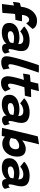

<svg xmlns="http://www.w3.org/2000/svg" viewBox="1466 -2226 784 3756"><g transform="rotate(90 1858.0 -348.0)"><path d="M58.5 5.5Q59 2 62.2 -25.2Q65.5 -52.5 70.2 -90.5Q75 -128.5 79.8 -166Q84.5 -203.5 88 -228Q77 -226 56.2 -220.5Q35.5 -215 18.5 -209.5Q18.5 -225 21 -249.5Q23.5 -274 28 -299.8Q32.5 -325.5 38 -344.5Q43 -346 53 -348.8Q63 -351.5 74.2 -354.5Q85.5 -357.5 95.5 -359.8Q105.5 -362 110.5 -363Q113.5 -385 117.8 -408Q122 -431 128 -452Q144 -512 178.8 -563.8Q213.5 -615.5 266 -647.8Q318.5 -680 387 -680Q429.5 -680 458.2 -670.5Q487 -661 505.2 -646.8Q523.5 -632.5 533 -618Q542.5 -603.5 546 -593Q534 -578.5 517.8 -560Q501.5 -541.5 484.8 -522.8Q468 -504 454.2 -489.2Q440.5 -474.5 433 -467.5Q429.5 -476 424.2 -486Q419 -496 411.5 -505.2Q404 -514.5 393.5 -520.2Q383 -526 369 -526Q345.5 -526 327.8 -514.5Q310 -503 298.2 -483.2Q286.5 -463.5 280.5 -439.5Q277 -427.5 274.8 -412.5Q272.5 -397.5 271.5 -386Q287.5 -386.5 312.5 -386.8Q337.5 -387 361.2 -386.5Q385 -386 396 -385Q392.5 -359 384.2 -322.8Q376 -286.5 368 -257.5Q363.5 -257.5 342.2 -256.8Q321 -256 296 -254.5Q271 -253 253 -251Q252 -238.5 249.5 -212.5Q247 -186.5 244.2 -154.8Q241.5 -123 239 -92Q236.5 -61 234.8 -37Q233 -13 232.5 -4Q211.5 -0.5 180 1.5Q148.5 3.5 116 4.2Q83.5 5 58.5 5.5Z M618 8.5Q532.5 8.5 480.8 -24.8Q429 -58 429 -135.5Q429 -191 453.8 -229.5Q478.5 -268 520.2 -291.5Q562 -315 614.2 -325.8Q666.5 -336.5 721 -336.5Q747 -336.5 772.2 -332.5Q797.5 -328.5 816.5 -323Q835.5 -317.5 842 -312.5Q843 -321 842.2 -336Q841.5 -351 837.5 -362Q830.5 -387.5 806.8 -400Q783 -412.5 743 -412.5Q715 -412.5 686.2 -403.5Q657.5 -394.5 634 -380.2Q610.5 -366 596.5 -350L496 -428.5Q542.5 -476 615.8 -505.8Q689 -535.5 769.5 -535.5Q867.5 -535.5 923.5 -498.2Q979.5 -461 979.5 -372.5Q979.5 -346.5 974 -316Q968.5 -285.5 960.5 -256Q952.5 -226 946.2 -197.2Q940 -168.5 940 -146Q940 -132 944.8 -127.5Q949.5 -123 959 -123Q972 -123 982.5 -130.2Q993 -137.5 1001 -150.5L1028.5 -50Q1016.5 -27 987.5 -11.5Q958.5 4 919.5 4Q878 4 856.8 -18.5Q835.5 -41 835.5 -85.5Q823 -62.5 791.5 -41Q760 -19.5 715.5 -5.5Q671 8.5 618 8.5ZM674 -109Q697.5 -109 724.2 -115.8Q751 -122.5 774.2 -133.2Q797.5 -144 811.5 -157Q814.5 -172.5 818 -189Q821.5 -205.5 825 -217Q815 -221.5 786 -226.8Q757 -232 723 -232Q700.5 -232 677.2 -228Q654 -224 634 -215.2Q614 -206.5 602 -193.2Q590 -180 590 -161.5Q590 -134 609.8 -121.5Q629.5 -109 674 -109Z M1340 -23.5Q1321.5 -8.5 1284 5.8Q1246.5 20 1199.5 20Q1140 20 1110.2 -7Q1080.5 -34 1080.5 -82Q1080.5 -111.5 1089.5 -158Q1098.5 -204.5 1113.5 -262Q1128.5 -319.5 1146.8 -381.8Q1165 -444 1184.8 -505.2Q1204.5 -566.5 1222.5 -620.5Q1240.5 -674.5 1254 -714.5Q1290.5 -717 1320.5 -717Q1340 -717 1358.8 -716Q1377.5 -715 1400 -713Q1378 -649 1357.5 -588Q1337 -527 1318.8 -470.5Q1300.5 -414 1285.2 -364.5Q1270 -315 1259 -274.5Q1248 -234 1242 -204Q1236 -174 1236 -157Q1236 -140 1242 -130Q1248 -120 1263 -120Q1280.5 -120 1293.5 -127.8Q1306.5 -135.5 1317 -147.5Q1319 -141.5 1322.2 -123.8Q1325.5 -106 1329.2 -84.2Q1333 -62.5 1336.2 -45.2Q1339.5 -28 1340 -23.5Z M1769.5 -54Q1755.5 -36 1733 -18Q1710.5 0 1677 12Q1643.5 24 1597.5 24Q1530.5 24 1500.8 -15Q1471 -54 1471 -110Q1471 -129 1475.8 -159.2Q1480.5 -189.5 1488.5 -225.2Q1496.5 -261 1506 -297.8Q1515.5 -334.5 1525.5 -367Q1535.5 -399.5 1544 -423Q1503.5 -419 1468.5 -414.2Q1433.5 -409.5 1420 -406.5Q1422.5 -434.5 1427.5 -463.5Q1432.5 -492.5 1437.2 -514Q1442 -535.5 1443.5 -540.5Q1474 -544.5 1507.8 -547.8Q1541.5 -551 1578 -552.5Q1583.5 -572.5 1589 -594Q1594.5 -615.5 1599 -636Q1604 -654.5 1608 -673.2Q1612 -692 1614 -703.5L1763 -716.5Q1762 -713.5 1759 -701Q1756 -688.5 1751.2 -670.5Q1746.5 -652.5 1741 -631.5Q1737 -616 1732.5 -597.8Q1728 -579.5 1723 -560Q1739.5 -561 1762 -562Q1784.5 -563 1797.5 -563.5Q1819 -564.5 1836 -564.8Q1853 -565 1864.2 -565Q1875.5 -565 1879 -564.5Q1876 -541 1867.8 -505.2Q1859.5 -469.5 1851.5 -442Q1846.5 -442 1818.5 -441.2Q1790.5 -440.5 1764 -438.5Q1746 -437.5 1724.8 -436Q1703.5 -434.5 1686.5 -433Q1678.5 -410 1669 -380Q1659.5 -350 1650 -317.2Q1640.5 -284.5 1632.8 -253.2Q1625 -222 1620.5 -196.8Q1616 -171.5 1616 -156Q1616 -136 1622 -124.8Q1628 -113.5 1647 -113.5Q1663 -113.5 1676.5 -122.2Q1690 -131 1700.5 -143.2Q1711 -155.5 1718.5 -165.5Q1721 -161.5 1728.5 -145.5Q1736 -129.5 1744.8 -109.8Q1753.5 -90 1760.5 -74.2Q1767.5 -58.5 1769.5 -54Z M2023.5 8.5Q1938 8.5 1886.2 -24.8Q1834.5 -58 1834.5 -135.5Q1834.5 -191 1859.2 -229.5Q1884 -268 1925.8 -291.5Q1967.5 -315 2019.8 -325.8Q2072 -336.5 2126.5 -336.5Q2152.5 -336.5 2177.8 -332.5Q2203 -328.5 2222 -323Q2241 -317.5 2247.5 -312.5Q2248.5 -321 2247.8 -336Q2247 -351 2243 -362Q2236 -387.5 2212.2 -400Q2188.5 -412.5 2148.5 -412.5Q2120.5 -412.5 2091.8 -403.5Q2063 -394.5 2039.5 -380.2Q2016 -366 2002 -350L1901.5 -428.5Q1948 -476 2021.2 -505.8Q2094.5 -535.5 2175 -535.5Q2273 -535.5 2329 -498.2Q2385 -461 2385 -372.5Q2385 -346.5 2379.5 -316Q2374 -285.5 2366 -256Q2358 -226 2351.8 -197.2Q2345.5 -168.5 2345.5 -146Q2345.5 -132 2350.2 -127.5Q2355 -123 2364.5 -123Q2377.5 -123 2388 -130.2Q2398.5 -137.5 2406.5 -150.5L2434 -50Q2422 -27 2393 -11.5Q2364 4 2325 4Q2283.5 4 2262.2 -18.5Q2241 -41 2241 -85.5Q2228.5 -62.5 2197 -41Q2165.5 -19.5 2121 -5.5Q2076.5 8.5 2023.5 8.5ZM2079.5 -109Q2103 -109 2129.8 -115.8Q2156.5 -122.5 2179.8 -133.2Q2203 -144 2217 -157Q2220 -172.5 2223.5 -189Q2227 -205.5 2230.5 -217Q2220.5 -221.5 2191.5 -226.8Q2162.5 -232 2128.5 -232Q2106 -232 2082.8 -228Q2059.5 -224 2039.5 -215.2Q2019.5 -206.5 2007.5 -193.2Q1995.5 -180 1995.5 -161.5Q1995.5 -134 2015.2 -121.5Q2035 -109 2079.5 -109Z M2482.5 3.5Q2486 -14 2495 -55Q2504 -96 2517 -152Q2530 -208 2545 -272.2Q2560 -336.5 2575.5 -401.2Q2591 -466 2605.2 -524.2Q2619.5 -582.5 2630.5 -627.2Q2641.5 -672 2647.5 -694.5Q2654.5 -696 2697.8 -703.2Q2741 -710.5 2803 -719.5Q2795 -688 2781.5 -634.8Q2768 -581.5 2753.5 -517.2Q2739 -453 2725.5 -388Q2739 -399.5 2757 -412.2Q2775 -425 2796 -435.8Q2817 -446.5 2840.8 -453Q2864.5 -459.5 2891 -459.5Q2966 -459.5 3005 -418Q3044 -376.5 3044 -291.5Q3044 -233 3026.5 -180.5Q3009 -128 2975.8 -87.5Q2942.5 -47 2895 -24Q2847.5 -1 2787.5 -1Q2751.5 -1 2723.5 -10.8Q2695.5 -20.5 2677.8 -33.8Q2660 -47 2654.5 -57Q2651 -42.5 2646.2 -20.5Q2641.5 1.5 2640 9.5Q2603.5 9.5 2557.8 8.2Q2512 7 2482.5 3.5ZM2680 -169Q2686.5 -164 2700.8 -157Q2715 -150 2734.5 -144.8Q2754 -139.5 2775.5 -139.5Q2814.5 -139.5 2842 -154.8Q2869.5 -170 2884.5 -197.5Q2899.5 -225 2899.5 -260.5Q2899.5 -294 2886 -312.8Q2872.5 -331.5 2835.5 -331.5Q2803.5 -331.5 2777.5 -320Q2751.5 -308.5 2732 -293Q2712.5 -277.5 2700 -265Q2699.5 -260.5 2697.2 -251Q2695 -241.5 2692.5 -229.5Q2690 -217.5 2687.5 -205.2Q2685 -193 2683 -183.2Q2681 -173.5 2680 -169Z M3264 8.5Q3178.5 8.5 3126.8 -24.8Q3075 -58 3075 -135.5Q3075 -191 3099.8 -229.5Q3124.5 -268 3166.2 -291.5Q3208 -315 3260.2 -325.8Q3312.5 -336.5 3367 -336.5Q3393 -336.5 3418.2 -332.5Q3443.5 -328.5 3462.5 -323Q3481.5 -317.5 3488 -312.5Q3489 -321 3488.2 -336Q3487.5 -351 3483.5 -362Q3476.5 -387.5 3452.8 -400Q3429 -412.5 3389 -412.5Q3361 -412.5 3332.2 -403.5Q3303.5 -394.5 3280 -380.2Q3256.5 -366 3242.5 -350L3142 -428.5Q3188.5 -476 3261.8 -505.8Q3335 -535.5 3415.5 -535.5Q3513.5 -535.5 3569.5 -498.2Q3625.5 -461 3625.5 -372.5Q3625.5 -346.5 3620 -316Q3614.5 -285.5 3606.5 -256Q3598.5 -226 3592.2 -197.2Q3586 -168.5 3586 -146Q3586 -132 3590.8 -127.5Q3595.5 -123 3605 -123Q3618 -123 3628.5 -130.2Q3639 -137.5 3647 -150.5L3674.5 -50Q3662.5 -27 3633.5 -11.5Q3604.5 4 3565.5 4Q3524 4 3502.8 -18.5Q3481.5 -41 3481.5 -85.5Q3469 -62.5 3437.5 -41Q3406 -19.5 3361.5 -5.5Q3317 8.5 3264 8.5ZM3320 -109Q3343.5 -109 3370.2 -115.8Q3397 -122.5 3420.2 -133.2Q3443.5 -144 3457.5 -157Q3460.5 -172.5 3464 -189Q3467.5 -205.5 3471 -217Q3461 -221.5 3432 -226.8Q3403 -232 3369 -232Q3346.5 -232 3323.2 -228Q3300 -224 3280 -215.2Q3260 -206.5 3248 -193.2Q3236 -180 3236 -161.5Q3236 -134 3255.8 -121.5Q3275.5 -109 3320 -109Z"/></g></svg>

Font: Grandstander Thin
Style: Bold Italic
Weight: 700
Italic angle: -15°
Version: Version 1.200